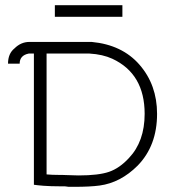

<svg xmlns="http://www.w3.org/2000/svg" viewBox="-20 -714 684 742"><path d="M453 -649H192V-694H453ZM91 -507Q56 -500 56 -468H11Q11 -507 36 -527Q61 -552 94 -552H334Q452 -541 519 -464Q587 -386 587 -274Q587 -151 512 -74Q446 -8 365 3Q328 8 267 8H245Q243 8 238 7Q233 6 230 6H209Q199 6 178 5.5Q157 5 149 4L127 2L111 0V-507ZM220 -38Q224 -38 233 -37.5Q242 -37 250 -37Q255 -37 266 -36.5Q277 -36 284 -36Q361 -36 401.5 -50Q442 -64 478 -103Q539 -167 539 -274Q539 -429 414 -487Q377 -504 326 -507H160V-40Q182 -38 209 -38Z"/></svg>

Font: Bhavuka
Style: Regular
Weight: 400
Version: 2.94.0; ttfautohint (v1.2) -l 7 -r 28 -G 50 -x 13 -D deva -f